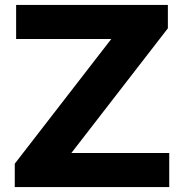

<svg xmlns="http://www.w3.org/2000/svg" viewBox="-20 -760 748 780"><path d="M40 0V-95L432 -601.5H45.5V-740H662V-645L270 -138.5H667.5V0Z"/></svg>

Font: Encode Sans Exp
Style: Bold
Weight: 700
Width: 7
Designer: Multiple Designers
Foundry: Impallari Type
Version: Version 3.002; ttfautohint (v1.8.3) -l 8 -r 50 -G 200 -x 14 